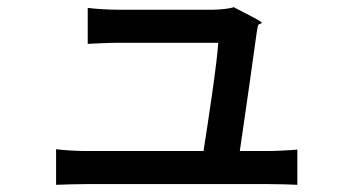

<svg xmlns="http://www.w3.org/2000/svg" viewBox="-20 -526 980 534"><path d="M302 -106H221C191 -106 161 -108 136 -111V-12C168 -13 190 -14 221 -14C268 -14 677 -14 728 -14C750 -14 790 -13 807 -12V-110C786 -108 747 -106 726 -106H647C660 -195 686 -375 694 -436C695 -441 696 -447 697 -453C699 -462 707 -458 708 -463C709 -466 665 -488 630 -506C620 -502 590 -499 573 -499C524 -499 348 -499 306 -499C283 -499 247 -501 224 -504V-404C249 -405 279 -407 307 -407C335 -407 535 -407 587 -407C584 -353 559 -188 546 -106H384Z"/></svg>

Font: GenSekiGothic2 TW M
Style: Regular
Weight: 500
Version: Version 2.100;PS 2.1;hotconv 16.6.51;makeotf.lib2.5.65220 DE